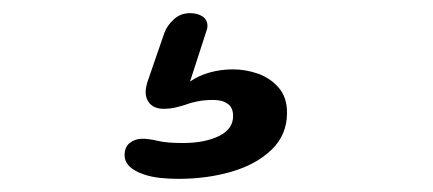

<svg xmlns="http://www.w3.org/2000/svg" viewBox="-20 -50 659 292"><path d="M251.5 222Q236 222 223 220.5Q210 219 199.5 215.5Q169.5 205.5 169.5 186Q169.5 173.5 177.5 167.2Q185.5 161 197 161Q206 161 219 164Q227 166 237.2 166.8Q247.5 167.5 258.5 167.5Q291 167.5 312.8 157Q334.5 146.5 334.5 126.5Q334.5 113.5 326.2 107.8Q318 102 304.5 102Q291.5 102 281 104Q270.5 106 261.5 109.5Q253.5 112 245.5 113.8Q237.5 115.5 229.5 115.5Q215.5 115.5 208.5 108.2Q201.5 101 201.5 89.5Q201.5 85.5 202.8 80Q204 74.5 206 69.5L230 0Q234 -11 244.2 -20.5Q254.5 -30 269 -30Q280.5 -30 288 -25Q295.5 -20 295.5 -10.5Q295.5 -8.5 294.8 -5.5Q294 -2.5 293 0L269 74Q282 65 299 60.2Q316 55.5 334 55.5Q354 55.5 372.8 62.2Q391.5 69 404 83.5Q416.5 98 416.5 121.5Q416.5 155 393.2 177.5Q370 200 332.5 211Q295 222 251.5 222Z"/></svg>

Font: Sono ExtraLight Monospace Medium
Style: Regular
Weight: 500
Version: Version 2.112